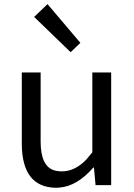

<svg xmlns="http://www.w3.org/2000/svg" viewBox="-20 -892 646 925"><path d="M250 12.7Q85.9 10.7 85 -199.2V-543H175.8V-210Q175.8 -93.8 238.3 -72.3Q255.9 -66.4 278.3 -66.4Q340.8 -66.4 395.5 -123Q409.2 -138.7 424.8 -158.2V-543H515.6V0H440.4L432.6 -85H429.7Q351.6 4.9 266.6 11.7Q257.8 12.7 250 12.7ZM320.3 -640.6 144.5 -810.5 209 -872.1 367.2 -685.5Z"/></svg>

Font: Taipei Sans TC Beta
Style: Regular
Weight: 400
Designer: JT Foundry
Foundry: JT Foundry
Version: Version 1.000